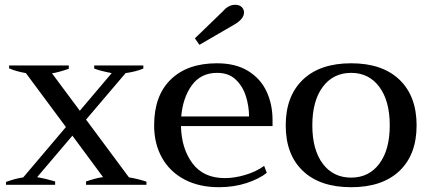

<svg xmlns="http://www.w3.org/2000/svg" viewBox="-20 -771 1783 801"><path d="M591 -13V0H339V-14Q383 -29 410 -32L282 -205L135 -32Q170 -26 210 -14V0H5V-12Q43 -26 77 -31L255 -241L88 -466Q47 -473 18 -486V-498H267V-484Q223 -469 197 -465L313 -309L446 -466Q395 -476 373 -485V-498H578V-485Q547 -472 504 -466L339 -272L518 -31Q556 -25 591 -13Z M812 -584 793 -611 910 -724Q933 -751 961 -751Q979 -751 988.5 -741.5Q998 -732 998 -719Q998 -693 960 -670ZM1117 -245H735Q737 -151 783 -89.5Q829 -28 918 -28Q959 -28 1004 -41.5Q1049 -55 1082 -79L1093 -50Q1062 -25 1009 -7.5Q956 10 893 10Q811 10 750 -22Q689 -54 656 -112.5Q623 -171 623 -248Q623 -372 692.5 -439.5Q762 -507 885 -507Q963 -507 1015 -475Q1067 -443 1092 -389.5Q1117 -336 1117 -270ZM1019 -285Q1019 -327 1006 -369Q993 -411 963.5 -439Q934 -467 886 -467Q818 -467 780.5 -415.5Q743 -364 736 -285Z M1172 -248Q1172 -370 1243.5 -438.5Q1315 -507 1445 -507Q1575 -507 1646.5 -438.5Q1718 -370 1718 -248Q1718 -126 1646.5 -58Q1575 10 1445 10Q1315 10 1243.5 -58Q1172 -126 1172 -248ZM1606 -248Q1606 -350 1562.5 -408.5Q1519 -467 1445 -467Q1370 -467 1326.5 -408.5Q1283 -350 1283 -248Q1283 -146 1326.5 -88Q1370 -30 1445 -30Q1519 -30 1562.5 -88Q1606 -146 1606 -248Z"/></svg>

Font: Trirong Medium
Style: Regular
Weight: 500
Designer: Katatrad Team
Foundry: CadsonDemak
Version: Version 1.001